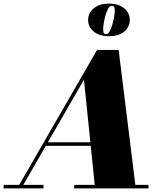

<svg xmlns="http://www.w3.org/2000/svg" viewBox="-70 -1040 910 1060"><path d="M25 0 466 -764.5H585L679.5 0H455L393.5 -600L47.5 0ZM-50 0V-19.5H170V0ZM340 0V-19.5H750V0ZM183 -235V-254.5H510V-235ZM532 -840Q478.5 -840 447.5 -865.8Q416.5 -891.5 416.5 -929.5Q416.5 -968 447.5 -994Q478.5 -1020 532 -1020Q585.5 -1020 616 -994Q646.5 -968 646.5 -929.5Q646.5 -891.5 616 -865.8Q585.5 -840 532 -840ZM516 -851.5Q526.5 -851.5 535 -866.5Q543.5 -881.5 550 -903.5Q556.5 -925.5 560 -946.5Q563.5 -967.5 563.5 -979.5Q563.5 -988.5 561.5 -998.2Q559.5 -1008 546.5 -1008Q536 -1008 527.5 -993Q519 -978 512.8 -956Q506.5 -934 503 -913Q499.5 -892 499.5 -880Q499.5 -871 501.5 -861.2Q503.5 -851.5 516 -851.5Z"/></svg>

Font: Bodoni Moda Black
Style: Italic
Weight: 900
Italic angle: -13°
Version: Version 2.005